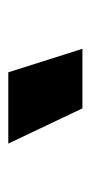

<svg xmlns="http://www.w3.org/2000/svg" viewBox="105 -896 223 474"><g transform="rotate(-90 217.0 -658.5)"><path d="M334 -567 276 -750H100L187 -567Z"/></g></svg>

Font: Finlandica Black
Style: Regular
Weight: 900
Designer: Niklas Ekholm, Juho Hiilivirta, Jaakko Suomalainen
Foundry: Helsinki Type Studio
Version: Version 2.000;Glyphs 3.2 (3202)